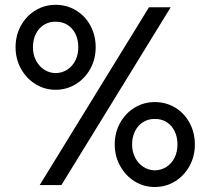

<svg xmlns="http://www.w3.org/2000/svg" viewBox="-20 -749 852 777"><path d="M43 -557.6Q43 -606 64.7 -645.3Q86.4 -684.6 123.5 -707Q160.6 -729.5 205.1 -729.5Q250.5 -729.5 287.6 -707Q324.7 -684.6 345.9 -645.3Q367.2 -606 367.2 -557.6Q367.2 -510.3 345.7 -470.9Q324.2 -431.6 287.1 -408.7Q250 -385.7 205.1 -385.7Q160.6 -385.7 123.5 -408.7Q86.4 -431.6 64.7 -471.2Q43 -510.7 43 -557.6ZM296.9 -557.6Q296.9 -588.4 285.2 -612.1Q273.4 -635.7 252.4 -648.7Q231.4 -661.6 205.1 -661.1Q179.2 -661.6 158.2 -648.7Q137.2 -635.7 125.2 -612.1Q113.3 -588.4 113.3 -557.6Q113.3 -528.3 125.5 -504.6Q137.7 -481 158.7 -467.3Q179.7 -453.6 205.1 -453.1Q231.4 -453.6 252.4 -467.3Q273.4 -481 285.2 -504.6Q296.9 -528.3 296.9 -557.6ZM583 -719.7H670.9L228.5 0H140.6ZM444.3 -164.1Q444.3 -212.4 466.1 -251.7Q487.8 -291 524.9 -313.5Q562 -335.9 606.4 -335.9Q651.9 -335.9 689 -313.5Q726.1 -291 747.3 -251.7Q768.6 -212.4 768.6 -164.1Q768.6 -116.7 747.1 -77.4Q725.6 -38.1 688.5 -15.1Q651.4 7.8 606.4 7.8Q562 7.8 524.9 -15.1Q487.8 -38.1 466.1 -77.6Q444.3 -117.2 444.3 -164.1ZM698.2 -164.1Q698.2 -194.8 686.5 -218.5Q674.8 -242.2 653.8 -255.1Q632.8 -268.1 606.4 -267.6Q580.6 -268.1 559.6 -255.1Q538.6 -242.2 526.6 -218.5Q514.6 -194.8 514.6 -164.1Q514.6 -134.8 526.9 -111.1Q539.1 -87.4 560.1 -73.7Q581.1 -60.1 606.4 -59.6Q632.8 -60.1 653.8 -73.7Q674.8 -87.4 686.5 -111.1Q698.2 -134.8 698.2 -164.1Z"/></svg>

Font: Reddit Sans A
Style: Regular
Weight: 400
Designer: Stephen Hutchings
Foundry: Reddit
Version: Version 1.013